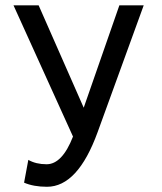

<svg xmlns="http://www.w3.org/2000/svg" viewBox="-20 -696 613 728"><path d="M524.9 -675.8 350.1 -194.8Q274.9 12.2 158.2 12.2Q107.4 12.2 71.3 -3.4L87.4 -89.8Q116.2 -73.2 156.7 -73.2Q215.8 -73.2 256.8 -178.2L31.2 -675.8H126.5L297.4 -287.6L432.6 -675.8Z"/></svg>

Font: Cadman
Style: Regular
Weight: 400
Designer: Paul James MIller
Foundry: High-Logic / Made with FontCreator
Version: Version 2.114;March 28, 2021;FontCreator 13.0.0.2683 64-bit